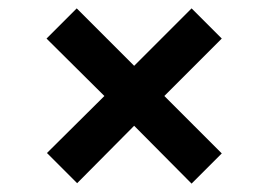

<svg xmlns="http://www.w3.org/2000/svg" viewBox="-20 -539 640 458"><path d="M91 -447 229 -310 92 -174 164 -102 300 -239 437 -101 509 -173 372 -310 509 -447 437 -519 300 -382 163 -519Z"/></svg>

Font: CommitMono
Style: 600Regular
Weight: 600
Monospace: yes
Designer: Eigil Nikolajsen
Foundry: Eigil Nikolajsen
Version: Version 1.143